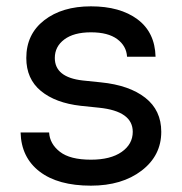

<svg xmlns="http://www.w3.org/2000/svg" viewBox="-20 -570 576 606"><path d="M267 16Q163 16 105 -28.5Q47 -73 45 -152H135Q137 -116 169 -91Q201 -66 267 -66Q329 -66 364 -90.5Q399 -115 399 -154Q399 -219 293 -230L235 -236Q155 -245 109 -283Q63 -321 63 -387Q63 -462 119.5 -506Q176 -550 267 -550Q359 -550 414 -509Q469 -468 471 -391H381Q379 -425 350 -446.5Q321 -468 267 -468Q213 -468 183 -445.5Q153 -423 153 -387Q153 -326 241 -316L299 -310Q388 -301 438.5 -261.5Q489 -222 489 -154Q489 -79 427 -31.5Q365 16 267 16Z"/></svg>

Font: Cazoo Sans
Style: Regular
Weight: 400
Designer: Jonathan Barnbrook, Julián Moncada
Foundry: Barnbrook Fonts
Version: Version 2.000;Glyphs 3.3 (3337)